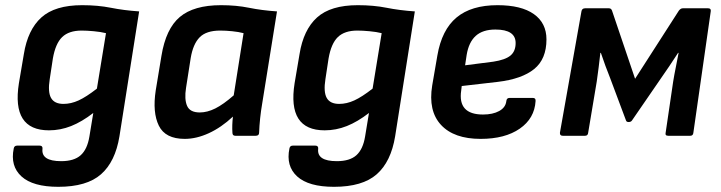

<svg xmlns="http://www.w3.org/2000/svg" viewBox="-20 -524 2782 741"><path d="M297 -504Q358 -504 408 -494Q458 -484 517 -480L441 2Q425 100 370 148.5Q315 197 205 197Q107 197 63 157Q19 117 33 49Q35 38 46 38H133Q145 38 144 50Q138 98 216 98Q266 98 291.5 75Q317 52 325 3L340 -88Q296 -54 254.5 -37.5Q213 -21 169 -21Q24 -21 53 -203L72 -315Q87 -409 139.5 -456.5Q192 -504 297 -504ZM225 -123Q254 -123 283.5 -136.5Q313 -150 354 -182L389 -396Q369 -401 342 -403.5Q315 -406 295 -406Q246 -406 220 -381Q194 -356 184 -298L172 -219Q164 -169 177 -146Q190 -123 225 -123Z M693 12Q618 12 593 -39Q568 -90 581 -175L603 -308Q620 -413 674 -458.5Q728 -504 833 -504Q892 -504 941 -494Q990 -484 1049 -480L992 -125Q987 -96 984 -67.5Q981 -39 980 -12Q980 0 967 0H888Q877 0 877 -12Q876 -26 876.5 -42Q877 -58 879 -74Q834 -32 786 -10Q738 12 693 12ZM751 -90Q780 -90 811 -105.5Q842 -121 882 -156L920 -396Q901 -401 876 -403.5Q851 -406 830 -406Q776 -406 750.5 -380Q725 -354 716 -300L698 -185Q691 -141 702 -115.5Q713 -90 751 -90Z M1361 -504Q1422 -504 1472 -494Q1522 -484 1581 -480L1505 2Q1489 100 1434 148.5Q1379 197 1269 197Q1171 197 1127 157Q1083 117 1097 49Q1099 38 1110 38H1197Q1209 38 1208 50Q1202 98 1280 98Q1330 98 1355.5 75Q1381 52 1389 3L1404 -88Q1360 -54 1318.5 -37.5Q1277 -21 1233 -21Q1088 -21 1117 -203L1136 -315Q1151 -409 1203.5 -456.5Q1256 -504 1361 -504ZM1289 -123Q1318 -123 1347.5 -136.5Q1377 -150 1418 -182L1453 -396Q1433 -401 1406 -403.5Q1379 -406 1359 -406Q1310 -406 1284 -381Q1258 -356 1248 -298L1236 -219Q1228 -169 1241 -146Q1254 -123 1289 -123Z M1835 12Q1732 12 1682 -42Q1632 -96 1648 -194L1668 -310Q1685 -409 1742 -456.5Q1799 -504 1900 -504Q1992 -504 2040.5 -469.5Q2089 -435 2089 -372Q2089 -296 2041.5 -257.5Q1994 -219 1901 -208L1762 -192L1760 -175Q1746 -82 1844 -82Q1882 -82 1906.5 -95.5Q1931 -109 1934 -133Q1935 -146 1946 -146H2037Q2048 -146 2047 -134Q2043 -67 1986 -27.5Q1929 12 1835 12ZM1775 -272 1884 -286Q1930 -293 1950 -309.5Q1970 -326 1970 -358Q1970 -410 1892 -410Q1843 -410 1816 -385.5Q1789 -361 1781 -312Z M2152 0Q2140 0 2141 -12L2224 -480Q2226 -492 2238 -492H2330Q2339 -492 2342 -483L2431 -220L2600 -483Q2607 -492 2615 -492H2713Q2725 -492 2723 -480L2656 -12Q2655 0 2644 0H2559Q2546 0 2549 -12L2578 -209Q2582 -234 2588 -263.5Q2594 -293 2599 -320H2597Q2581 -295 2563 -268.5Q2545 -242 2529 -219L2419 -59Q2415 -53 2406 -53Q2398 -53 2396 -59L2335 -222Q2326 -244 2316.5 -270Q2307 -296 2299 -320H2297Q2294 -293 2290.5 -264.5Q2287 -236 2283 -209L2250 -12Q2249 0 2238 0Z"/></svg>

Font: Sofia Sans
Style: Bold Italic
Weight: 700
Italic angle: -9°
Designer: Botio Nikoltchev, Ani Petrova
Foundry: lettersoup
Version: Version 4.101; ttfautohint (v1.8.4.7-5d5b)